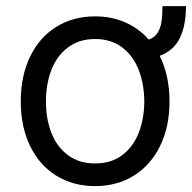

<svg xmlns="http://www.w3.org/2000/svg" viewBox="-20 -607 638 638"><path d="M598 -586.6Q598 -522 577.4 -480.3Q556.8 -438.6 510.7 -421.5Q543.3 -355.5 543.3 -269.9Q543.3 -186.4 512.3 -122.5Q481.2 -58.6 425.1 -23.6Q369 11.4 296.2 11.4Q222.7 11.4 166.5 -23.6Q110.4 -58.6 79.7 -122.5Q49 -186.4 49 -269.9Q49 -354 79.7 -418.1Q110.4 -482.2 166.5 -517.4Q222.7 -552.6 296.2 -552.6Q350.5 -552.6 396 -532.7Q441.4 -512.8 474.4 -475.5Q493.3 -482.2 503.2 -497.3Q513.1 -512.4 516.5 -533.9Q519.9 -555.4 519.9 -586.6ZM459.5 -269.9Q459.2 -326.7 441.2 -373.8Q423.3 -420.8 386.5 -449Q349.8 -477.3 296.2 -477.3Q242.2 -477.3 205.3 -449Q168.3 -420.8 150.4 -373.8Q132.5 -326.7 132.8 -269.9Q132.5 -213.1 150.4 -166.4Q168.3 -119.7 205.3 -91.8Q242.2 -63.9 296.2 -63.9Q349.8 -63.9 386.5 -91.8Q423.3 -119.7 441.2 -166.4Q459.2 -213.1 459.5 -269.9Z"/></svg>

Font: Riot Sans
Style: Regular
Weight: 400
Designer: Rasmus Andersson
Foundry: rsms
Version: Version 4.001